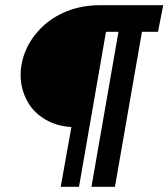

<svg xmlns="http://www.w3.org/2000/svg" viewBox="-20 -720 649 740"><path d="M388.5 -597.5 284.5 0H214L265 -285.5L307.5 -231Q223 -224.5 168 -252.2Q113 -280 86.2 -328.2Q59.5 -376.5 59.5 -431Q59.5 -480 80.2 -527.8Q101 -575.5 140.8 -614.5Q180.5 -653.5 238 -676.8Q295.5 -700 368.5 -700H609L589 -597.5ZM528.5 -605.5 423 0H332.5L438 -605.5Z"/></svg>

Font: Cabin
Style: Bold Italic
Weight: 700
Width: 4
Italic angle: -10°
Designer: Pablo Impallari
Foundry: Pablo Impallari. http://www.impallari.com Igino Marini. http://www.ikern.com
Version: Version 3.001